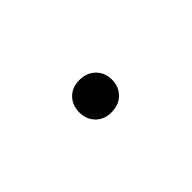

<svg xmlns="http://www.w3.org/2000/svg" viewBox="-17 -157 261 261"><g transform="rotate(45 113.0 -26.5)"><path d="M113 5Q99.5 5 90.8 -3.5Q82 -12 82 -26Q82 -40.5 90.8 -49.2Q99.5 -58 113 -58Q126.5 -58 135.2 -49.2Q144 -40.5 144 -26Q144 -12 135.2 -3.5Q126.5 5 113 5Z"/></g></svg>

Font: Encode Sans Expanded Thin
Style: Regular
Weight: 100
Width: 7
Designer: Multiple Designers
Foundry: Impallari Type
Version: Version 3.000; ttfautohint (v1.8.3) -l 8 -r 50 -G 200 -x 14 